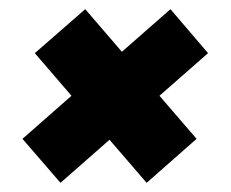

<svg xmlns="http://www.w3.org/2000/svg" viewBox="-20 -486 504 419"><path d="M112 -87 29 -183 136 -277 56 -370 166 -466 246 -373 352 -466 434 -370 328 -277 409 -183 300 -87 219 -181Z"/></svg>

Font: Mohave
Style: Bold Italic
Weight: 700
Italic angle: -8°
Designer: Gumpita Rahayu
Foundry: Tokotype
Version: Version 2.003; ttfautohint (v1.8.3)